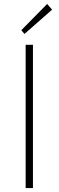

<svg xmlns="http://www.w3.org/2000/svg" viewBox="-20 -953 297 973"><path d="M110 0V-726H147V0ZM104 -781 88 -800 219 -933 244 -904Z"/></svg>

Font: Shanggu Sans SC VF
Style: Regular
Weight: 250
Designer: GuiWonder
Version: Version 1.021